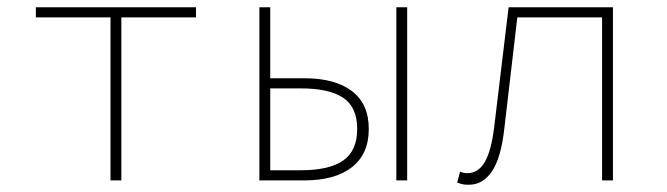

<svg xmlns="http://www.w3.org/2000/svg" viewBox="-20 -498 1840 530"><path d="M285 0V-450H79V-478H521V-450H315V0Z M696 0V-478H726V-282H820Q905 -282 951.5 -246.5Q998 -211 998 -142Q998 -73 951.5 -36.5Q905 0 820 0ZM726 -28H810Q889 -28 927.5 -55Q966 -82 966 -142Q966 -202 927.5 -228Q889 -254 810 -254H726ZM1074 0V-478H1104V0Z M1274 12Q1263 12 1256.5 10.5Q1250 9 1242 6L1250 -24Q1255 -22 1259.5 -21Q1264 -20 1270 -20Q1300 -20 1318 -50.5Q1336 -81 1344 -146Q1354 -230 1364 -312Q1374 -394 1384 -478H1672V0H1642V-450H1408Q1399 -372 1390 -296Q1381 -220 1372 -142Q1363 -62 1338 -25Q1313 12 1274 12Z"/></svg>

Font: Source Code Pro ExtraLight
Style: Regular
Weight: 200
Monospace: yes
Designer: Paul D. Hunt, Teo Tuominen
Foundry: Adobe Systems Incorporated
Version: Version 2.030;PS 1.000;hotconv 16.6.51;makeotf.lib2.5.65220